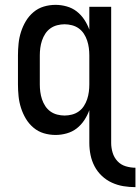

<svg xmlns="http://www.w3.org/2000/svg" viewBox="-20 -548 578 791"><path d="M538 223Q513 223 488.5 219Q464 215 441 204.5Q418 194 399.5 176.5Q381 159 369.5 137Q358 115 353 90.5Q348 66 348 41V-94Q340 -72 327 -52.5Q314 -33 296 -19Q278 -5 255 1.5Q232 8 209 8Q184 8 160.5 1Q137 -6 118 -22Q99 -38 86.5 -59Q74 -80 66.5 -103.5Q59 -127 56.5 -151.5Q54 -176 54 -200V-320Q54 -344 56.5 -368.5Q59 -393 66.5 -416.5Q74 -440 86.5 -461Q99 -482 118 -498Q137 -514 160.5 -521Q184 -528 209 -528Q232 -528 255 -521.5Q278 -515 296 -501Q314 -487 327 -467.5Q340 -448 348 -426V-520H438V41Q438 61 444 81Q450 101 464 116Q478 131 498 137Q518 143 538 143ZM246 -72Q261 -72 276.5 -76Q292 -80 304.5 -89Q317 -98 325.5 -111Q334 -124 339 -139Q344 -154 346 -169.5Q348 -185 348 -200V-320Q348 -335 346 -350.5Q344 -366 339 -381Q334 -396 325.5 -409Q317 -422 304.5 -431Q292 -440 276.5 -444Q261 -448 246 -448Q231 -448 215.5 -444Q200 -440 187.5 -431Q175 -422 166.5 -409Q158 -396 153 -381Q148 -366 146 -350.5Q144 -335 144 -320V-200Q144 -185 146 -169.5Q148 -154 153 -139Q158 -124 166.5 -111Q175 -98 187.5 -89Q200 -80 215.5 -76Q231 -72 246 -72Z"/></svg>

Font: Iosevka Medium
Style: Regular
Weight: 500
Monospace: yes
Designer: Belleve Invis
Foundry: Belleve Invis
Version: Version 32.5.0; ttfautohint (v1.8.4)